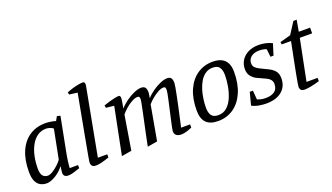

<svg xmlns="http://www.w3.org/2000/svg" viewBox="-66 -1214 2958 1709"><g transform="rotate(-20 1412.5 -359.0)"><path d="M150 8Q119 8 92.5 -5.5Q66 -19 50 -51.5Q34 -84 34 -142Q34 -255 69 -335Q104 -415 168 -457.5Q232 -500 319 -500Q340 -500 367.5 -496Q395 -492 416 -485L438 -524L469 -516L408 -202Q398 -152 392.5 -109Q387 -66 387 -50H466V-20Q425 -6 400 1Q375 8 355 8Q330 8 319.5 -3Q309 -14 309 -33Q309 -36 310 -46Q311 -56 313 -69.5Q315 -83 316 -94Q294 -64 264 -41Q234 -18 204 -5Q174 8 150 8ZM183 -53Q202 -53 229 -69.5Q256 -86 281.5 -109.5Q307 -133 321 -154L375 -429Q362 -440 343 -446Q324 -452 308 -452Q260 -452 224 -426Q188 -400 164.5 -356Q141 -312 129.5 -257Q118 -202 118 -144Q118 -92 136 -72.5Q154 -53 183 -53Z M618 9Q591 9 580.5 -2.5Q570 -14 570 -35Q570 -39 572 -53Q574 -67 578.5 -91.5Q583 -116 589.5 -152Q596 -188 605 -236.5Q614 -285 625.5 -347.5Q637 -410 651.5 -487Q666 -564 683 -657L606 -667L601 -689Q630 -701 659.5 -709.5Q689 -718 715 -722.5Q741 -727 756 -727Q767 -727 771 -720Q775 -713 775 -705Q775 -701 775 -697Q775 -693 774 -689L654 -51H743V-21Q700 -6 668.5 1.5Q637 9 618 9Z M860 9 949 -436 873 -444 869 -468Q897 -478 925 -486Q953 -494 977.5 -499Q1002 -504 1016 -504Q1021 -504 1024.5 -501Q1028 -498 1030 -492.5Q1032 -487 1032 -480Q1032 -473 1029 -454Q1026 -435 1022.5 -415Q1019 -395 1017 -384Q1043 -415 1081 -442.5Q1119 -470 1158.5 -487.5Q1198 -505 1228 -505Q1254 -505 1265.5 -490.5Q1277 -476 1277 -443Q1277 -437 1275 -422.5Q1273 -408 1269 -391Q1296 -420 1332.5 -446Q1369 -472 1407 -488.5Q1445 -505 1474 -505Q1500 -505 1511 -490.5Q1522 -476 1522 -443Q1522 -433 1516.5 -402Q1511 -371 1502 -327Q1493 -283 1482.5 -233.5Q1472 -184 1461 -136Q1450 -88 1442 -49H1527V-19Q1498 -6 1472 1.5Q1446 9 1424 9Q1406 9 1391.5 3.5Q1377 -2 1369 -13.5Q1361 -25 1361 -43Q1361 -51 1366.5 -78Q1372 -105 1380.5 -143Q1389 -181 1398.5 -223Q1408 -265 1416.5 -303Q1425 -341 1430.5 -369Q1436 -397 1436 -406Q1436 -424 1432.5 -431.5Q1429 -439 1414 -439Q1393 -439 1364.5 -423.5Q1336 -408 1307.5 -385Q1279 -362 1258 -337L1199 -7L1105 9Q1116 -45 1127.5 -101Q1139 -157 1150.5 -209Q1162 -261 1170.5 -303Q1179 -345 1184.5 -372.5Q1190 -400 1190 -406Q1190 -424 1186.5 -431.5Q1183 -439 1168 -439Q1147 -439 1117 -423Q1087 -407 1057.5 -382Q1028 -357 1008 -331L955 -7Z M1774 9Q1697 9 1660.5 -29.5Q1624 -68 1624 -143Q1624 -258 1660 -338.5Q1696 -419 1759.5 -462Q1823 -505 1904 -505Q1956 -505 1989 -488Q2022 -471 2038.5 -438Q2055 -405 2055 -355Q2055 -241 2019 -159.5Q1983 -78 1919.5 -34.5Q1856 9 1774 9ZM1793 -40Q1841 -40 1875 -70.5Q1909 -101 1929.5 -149.5Q1950 -198 1959.5 -253Q1969 -308 1969 -357Q1969 -401 1951.5 -428Q1934 -455 1887 -455Q1848 -455 1818.5 -435Q1789 -415 1768.5 -381.5Q1748 -348 1735 -306.5Q1722 -265 1716 -221Q1710 -177 1710 -138Q1710 -94 1728 -67Q1746 -40 1793 -40Z M2229 9Q2198 9 2160.5 2.5Q2123 -4 2094 -20L2125 -140H2155L2162 -54Q2177 -48 2195.5 -43.5Q2214 -39 2242 -39Q2294 -39 2325 -61Q2356 -83 2356 -132Q2356 -153 2343 -170.5Q2330 -188 2298 -202L2222 -237Q2197 -249 2175 -275Q2153 -301 2153 -344Q2153 -390 2176 -426.5Q2199 -463 2241.5 -484Q2284 -505 2342 -505Q2371 -505 2404.5 -498Q2438 -491 2467 -476L2434 -370H2405L2397 -444Q2386 -450 2366 -453.5Q2346 -457 2331 -457Q2280 -457 2251.5 -433.5Q2223 -410 2223 -375Q2223 -348 2238 -333Q2253 -318 2282 -304L2354 -269Q2387 -253 2409 -228Q2431 -203 2431 -157Q2431 -81 2378 -36Q2325 9 2229 9Z M2594 9Q2568 9 2558 -2.5Q2548 -14 2548 -34Q2548 -42 2553.5 -73Q2559 -104 2567.5 -149.5Q2576 -195 2586.5 -247Q2597 -299 2607 -349Q2617 -399 2625 -439H2537L2533 -462L2635 -490L2706 -600H2737L2718 -493H2825V-439H2708L2630 -50H2735V-19Q2691 -5 2652.5 2Q2614 9 2594 9Z"/></g></svg>

Font: Manuale
Style: Italic
Weight: 400
Italic angle: -11°
Designer: Eduardo Tunni / Pablo Cosgaya
Foundry: Eduardo Tunni / Pablo Cosgaya
Version: Version 1.002